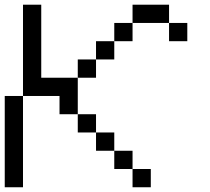

<svg xmlns="http://www.w3.org/2000/svg" viewBox="-20 -789 886 809"><path d="M692.3 -692.3H769.2V-615.4H692.3ZM538.5 0V-76.9H615.4V0ZM461.5 -76.9V-153.8H538.5V-76.9ZM384.6 -153.8V-230.8H461.5V-153.8ZM307.7 -230.8V-307.7H384.6V-230.8ZM0 0V-384.6H76.9V0ZM307.7 -461.5V-538.5H384.6V-461.5ZM384.6 -538.5V-615.4H461.5V-538.5ZM461.5 -615.4V-692.3H538.5V-615.4ZM230.8 -307.7V-384.6H76.9V-769.2H153.8V-461.5H307.7V-307.7ZM538.5 -692.3V-769.2H692.3V-692.3Z"/></svg>

Font: Mintsoda - Lime Green 13x16
Style: Regular
Weight: 400
Designer: Mintsoda-15
Version: Version 1.0